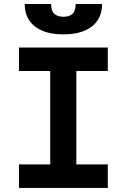

<svg xmlns="http://www.w3.org/2000/svg" viewBox="-20 -928 626 948"><path d="M228 0V-693.4H356.9V0ZM73.7 0V-116.2H512.2V0ZM73.7 -577.6V-693.4H512.2V-577.6ZM293 -758.3Q202.1 -758.3 152.1 -797.6Q102.1 -836.9 102.1 -908.2H232.4Q232.4 -873.5 248.5 -859.4Q264.6 -845.2 293.2 -845.2Q322 -845.2 337.7 -859.4Q353.5 -873.5 353.5 -908.2H483.9Q483.9 -836.9 433.9 -797.6Q383.8 -758.3 293 -758.3Z"/></svg>

Font: Cascadia Code PL
Style: Regular
Weight: 400
Monospace: yes
Designer: Aaron Bell
Foundry: Saja Typeworks
Version: Version 2102.003